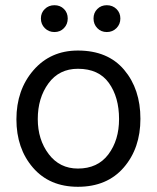

<svg xmlns="http://www.w3.org/2000/svg" viewBox="-20 -708 602 737"><path d="M519 -252Q519 -139 455 -65Q391 9 279 9Q170 9 106.5 -64.5Q43 -138 43 -250Q43 -363 108.5 -438.5Q174 -514 279 -514Q394 -514 456.5 -440Q519 -366 519 -252ZM125 -251Q125 -172 167 -116.5Q209 -61 279 -61Q355 -61 396 -115.5Q437 -170 437 -251Q437 -335 398 -389.5Q359 -444 279 -444Q207 -444 166 -388Q125 -332 125 -251ZM427 -673.5Q442 -659 442 -637Q442 -615 427 -600Q412 -585 390 -585Q368 -585 353.5 -600Q339 -615 339 -637Q339 -659 353.5 -673.5Q368 -688 390 -688Q412 -688 427 -673.5ZM225.5 -673.5Q240 -659 240 -637Q240 -615 225.5 -600Q211 -585 189 -585Q167 -585 152 -600Q137 -615 137 -637Q137 -659 152 -673.5Q167 -688 189 -688Q211 -688 225.5 -673.5Z"/></svg>

Font: Hind Vadodara
Style: Regular
Weight: 400
Designer: Hitesh Malaviya
Foundry: Indian Type Foundry
Version: Version 1.001;PS 1.0;hotconv 1.0.86;makeotf.lib2.5.63406; tt